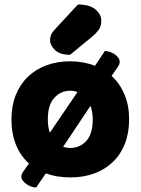

<svg xmlns="http://www.w3.org/2000/svg" viewBox="-20 -774 626 855"><path d="M555 -243Q555 -183 536.5 -135Q518 -87 483.5 -53.5Q449 -20 401 -2Q353 16 293 16Q232 16 184 -2L141 61Q131 61 119.5 57Q108 53 98 46Q88 39 81.5 30.5Q75 22 75 13Q75 2 83 -9L109 -46Q71 -80 51 -129.5Q31 -179 31 -243Q31 -302 50 -350Q69 -398 103.5 -431.5Q138 -465 186 -483Q234 -501 293 -501Q352 -501 403 -481L447 -547Q456 -547 467.5 -543.5Q479 -540 489 -533.5Q499 -527 506 -518Q513 -509 513 -499Q513 -489 506 -478L477 -436Q514 -402 534.5 -353Q555 -304 555 -243ZM393 -243Q393 -275 383 -303L261 -120Q278 -115 293 -115Q335 -115 364 -146Q393 -177 393 -243ZM293 -370Q251 -370 222 -338.5Q193 -307 193 -243Q193 -208 202 -183L325 -364Q310 -370 293 -370ZM327 -754Q379 -754 405 -732Q431 -710 431 -682Q431 -659 421 -643.5Q411 -628 387 -608L292 -530Q247 -530 225 -551Q203 -572 203 -596Q203 -608 207.5 -619Q212 -630 226 -645Z"/></svg>

Font: Baloo Tammudu 2 ExtraBold
Style: Regular
Weight: 800
Designer: Maithili Shingre, Omkar Shende and Ek Type
Foundry: Ek Type
Version: Version 1.640;hotconv 1.0.111;makeotfexe 2.5.65597; ttfautoh